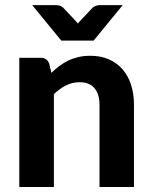

<svg xmlns="http://www.w3.org/2000/svg" viewBox="-20 -746 607 766"><path d="M57 0ZM57 0V-515.5H142Q168 -515.5 176.5 -491.5L185 -455.5Q200.5 -470.5 217.2 -483Q234 -495.5 252.8 -504.5Q271.5 -513.5 293.2 -518.5Q315 -523.5 340.5 -523.5Q382.5 -523.5 415 -509Q447.5 -494.5 469.8 -468.5Q492 -442.5 503.2 -406.5Q514.5 -370.5 514.5 -327.5V0H377V-327.5Q377 -370.5 357 -394.2Q337 -418 298 -418Q268.5 -418 243.2 -405.2Q218 -392.5 195 -370.5V0ZM108.5 -725.5H204Q212.5 -725.5 219.8 -722.8Q227 -720 231 -716.5L279 -665.5Q281.5 -662.5 284.8 -659.2Q288 -656 291 -652Q293.5 -656 296.5 -659.2Q299.5 -662.5 302.5 -665.5L350.5 -716.5Q354.5 -719.5 362 -722.5Q369.5 -725.5 377.5 -725.5H469.5L353.5 -584H224.5Z"/></svg>

Font: Lato Heavy
Style: Regular
Weight: 800
Designer: Lukasz Dziedzic
Foundry: tyPoland Lukasz Dziedzic
Version: Version 2.007; 2014-02-27